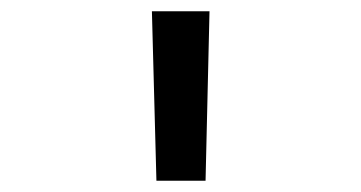

<svg xmlns="http://www.w3.org/2000/svg" viewBox="-20 -750 640 340"><path d="M257 -430 249 -730H351L344 -430Z"/></svg>

Font: Pitagon Sans Mono
Style: Regular
Weight: 400
Monospace: yes
Designer: Travis Tran
Foundry: Pitagon
Version: Version 1.001;gftools[0.9.26]